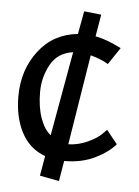

<svg xmlns="http://www.w3.org/2000/svg" viewBox="-49 -602 523 723"><g transform="rotate(5 212.5 -240.5)"><path d="M201 82 128 68 141 -7Q81 -29 51 -86.5Q21 -144 21 -222Q21 -323 76.5 -395Q132 -467 224 -476L240 -563L305 -556L291 -473Q331 -466 389 -437L346 -373Q318 -390 279 -400L224 -59Q262 -60 297.5 -76.5Q333 -93 349 -110L365 -126L406 -75Q380 -44 330 -19.5Q280 5 214 5ZM155 -87 212 -406Q154 -398 127.5 -350Q101 -302 101 -246Q101 -190 115.5 -148.5Q130 -107 155 -87Z"/></g></svg>

Font: Fresca
Style: Regular
Weight: 400
Designer: Iván Moreno
Foundry: Fontstage
Version: Version 1.001